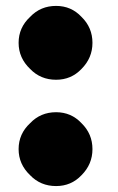

<svg xmlns="http://www.w3.org/2000/svg" viewBox="-20 -603 400 650"><path d="M255.9 -369.6Q221.2 -333 169.9 -333Q117.2 -333 82 -369.6Q43 -406.7 43 -458Q43 -509.8 82 -545.9Q117.2 -583 169.9 -583Q221.2 -583 255.9 -545.9Q293 -509.8 293 -458Q293 -406.7 255.9 -369.6ZM255.9 -9.8Q221.2 26.9 169.9 26.9Q117.2 26.9 82 -9.8Q43 -46.9 43 -98.1Q43 -149.9 82 -186Q117.2 -223.1 169.9 -223.1Q221.2 -223.1 255.9 -186Q293 -149.9 293 -98.1Q293 -46.9 255.9 -9.8Z"/></svg>

Font: DimaBlue
Style: Bold
Weight: 700
Designer: R.Balvardi
Foundry: Dima Software Group
Version: Version 1.00;February 3, 2019;FontCreator 11.5.0.2427 64-bit